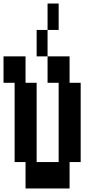

<svg xmlns="http://www.w3.org/2000/svg" viewBox="-20 -1050 540 1090"><path d="M313 -880H250V-1030H313ZM250 -880V-730H188V-880ZM438 -580V-130H375V20H125V-130H63V-580H0V-730H125V-580H188V-130H313V-580H250V-730H375V-580Z"/></svg>

Font: 2P VHS
Style: Regular
Weight: 400
Designer: CodeMan38
Foundry: CodeMan38
Version: Version 3.000